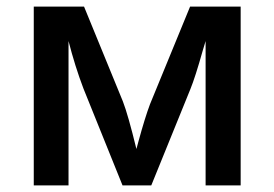

<svg xmlns="http://www.w3.org/2000/svg" viewBox="-20 -560 829 580"><path d="M392.1 -109.9 398.4 -133.3Q418 -205.1 433.1 -245.1L554.2 -540H707V0H601.1V-436L592.3 -406.7Q569.8 -326.7 555.2 -291L437 0H350.1L231.9 -293Q206.5 -359.9 187 -436V0H82V-540H233.9L351.1 -253.9Q366.7 -213.9 392.1 -109.9Z"/></svg>

Font: Open Sans
Style: SemiBold
Weight: 600
Foundry: Ascender Corporation
Version: Version 1.10